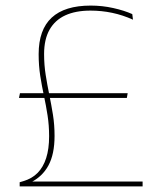

<svg xmlns="http://www.w3.org/2000/svg" viewBox="-20 -668 572 688"><path d="M434.5 -317H48L51.5 -334H437.5ZM89 -14 84 -17.5H491V0H50.5V-15L64 -19Q94.5 -28 114.8 -48.5Q135 -69 145.5 -101.8Q156 -134.5 156 -180Q156 -218.5 150.5 -254Q145 -289.5 137.5 -324.5Q130 -359.5 124.2 -396.2Q118.5 -433 118.5 -474Q118.5 -561.5 165.2 -604.8Q212 -648 305 -648Q346.5 -648 385.8 -639.2Q425 -630.5 454 -617.5L456.5 -597.5Q420 -614 382 -622Q344 -630 304 -630Q251 -630 214 -613Q177 -596 157.5 -561.5Q138 -527 138 -474.5Q138 -435 143.8 -399Q149.5 -363 156.8 -327.8Q164 -292.5 169.8 -256.5Q175.5 -220.5 175.5 -181Q175.5 -115.5 153.5 -75Q131.5 -34.5 89 -14Z"/></svg>

Font: Anek Devanagari Thin
Style: Regular
Weight: 250
Designer: Kailash Malviya (Devanagari) & Yesha Goshar (Latin)
Foundry: Ek Type
Version: Version 1.003